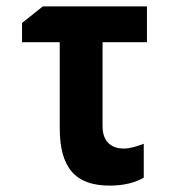

<svg xmlns="http://www.w3.org/2000/svg" viewBox="-20 -570 540 601"><path d="M323 11C367 11 403 2 430 -14V-120C407 -111 386 -105 367 -105C335 -105 301 -121 301 -175V-438H440V-550H114L49 -498V-438H167V-169C167 -46 215 11 323 11Z"/></svg>

Font: Noto Sans Mono ExtraCondensed ExtraBold
Style: Regular
Weight: 800
Width: 2
Designer: Monotype Design Team
Foundry: Monotype Imaging Inc.
Version: Version 2.014